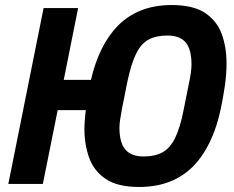

<svg xmlns="http://www.w3.org/2000/svg" viewBox="-20 -730 929 762"><path d="M532 12Q447 12 400 -19.5Q353 -51 334 -103.5Q315 -156 315 -219Q315 -240 318 -270Q321 -300 325 -331L358 -293H209L150 0H13L153 -698H290L233 -413H341Q356 -479 382.5 -533.5Q409 -588 447.5 -627.5Q486 -667 539.5 -688.5Q593 -710 662 -710Q747 -710 794 -678.5Q841 -647 860 -595Q879 -543 879 -479Q879 -433 872 -386.5Q865 -340 856 -297Q841 -226 814 -169Q787 -112 748 -71.5Q709 -31 655 -9.5Q601 12 532 12ZM550 -109Q595 -109 625 -125.5Q655 -142 675 -182.5Q695 -223 709 -295L730 -400Q735 -423 737.5 -442Q740 -461 740 -474Q740 -534 717 -561.5Q694 -589 644 -589Q599 -589 569 -572.5Q539 -556 519.5 -515.5Q500 -475 485 -403L464 -298Q460 -276 457 -256.5Q454 -237 454 -224Q454 -164 477.5 -136.5Q501 -109 550 -109Z"/></svg>

Font: IBM Plex Sans Condensed
Style: Bold Italic
Weight: 700
Width: 3
Italic angle: -11.31°
Designer: Mike Abbink, Paul van der Laan, Pieter van Rosmalen
Foundry: Bold Monday
Version: Version 3.201